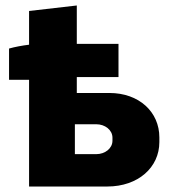

<svg xmlns="http://www.w3.org/2000/svg" viewBox="-20 -680 624 700"><path d="M86 -640V-517C61 -514 34 -509 13 -503V-389H86V0H371C484 0 561 -70 561 -162V-179C561 -272 487 -341 379 -341H260V-399H412V-520H260V-660ZM253 -118V-227H331C363 -227 390 -206 390 -178V-167C390 -139 363 -118 331 -118Z"/></svg>

Font: Fixel Display ExtraBold
Style: Regular
Weight: 800
Designer: AlfaBravo + MacPaw
Foundry: Kyrylo Tkachov, Marchela Mozhyna, Serhii Makarenko, Maria Weinstein, Zakhar Kryvoshyya
Version: Version 1.211